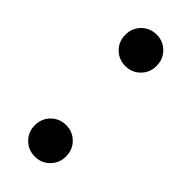

<svg xmlns="http://www.w3.org/2000/svg" viewBox="-193 -591 630 630"><g transform="rotate(45 122.5 -276.0)"><path d="M193 -66Q193 -35 172 -14Q151 7 121 7Q90 7 69 -14Q48 -35 48 -66Q48 -97 69 -118Q90 -139 121 -139Q151 -139 172 -118Q193 -97 193 -66ZM193 -486Q193 -455 172 -434Q151 -413 121 -413Q90 -413 69 -434Q48 -455 48 -486Q48 -517 69 -538Q90 -559 121 -559Q151 -559 172 -538Q193 -517 193 -486Z"/></g></svg>

Font: SVN-Poppins Medium
Style: Regular
Weight: 500
Designer: Ninad Kale (Devanagari), Jonny Pinhorn (Latin)
Foundry: Indian Type Foundry
Version: Version 3.002 2017; ttfautohint (v1.8.3)